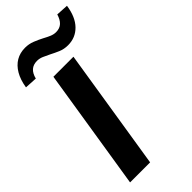

<svg xmlns="http://www.w3.org/2000/svg" viewBox="-291 -991 1050 1050"><g transform="rotate(-45 234.0 -465.5)"><path d="M32 0 144 -705H299L187 0ZM69 -766 -3 -770Q5 -821 25.5 -856Q46 -891 76.5 -909Q107 -927 147 -927Q176 -927 202.5 -916.5Q229 -906 252 -894Q272 -883 290.5 -875Q309 -867 327 -867Q356 -867 373.5 -883.5Q391 -900 400 -931L471 -927Q460 -851 420.5 -810.5Q381 -770 323 -770Q292 -770 266.5 -781Q241 -792 218 -804Q198 -814 179.5 -822Q161 -830 142 -830Q113 -830 95 -814Q77 -798 69 -766Z"/></g></svg>

Font: Nunito Sans 12pt ExtraBold
Style: Italic
Weight: 800
Italic angle: -9°
Designer: Vernon Adams
Foundry: Vernon Adams
Version: Version 3.101;gftools[0.9.27]